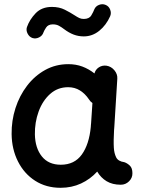

<svg xmlns="http://www.w3.org/2000/svg" viewBox="-20 -851 679 919"><path d="M558.1 33.2Q518.1 33.2 490.2 16.4Q462.4 -0.5 445.3 -29.8Q412.1 6.8 367.7 27.3Q323.2 47.9 270 47.9Q200.7 47.9 148.2 14.2Q95.7 -19.5 66.2 -77.9Q36.6 -136.2 35.6 -209Q34.7 -273.4 54 -333.3Q73.2 -393.1 109.6 -440.7Q146 -488.3 196.3 -516.1Q246.6 -543.9 307.1 -543.9Q343.3 -543.9 374 -532.5Q404.8 -521 432.1 -499.5Q437 -518.1 453.1 -528.6Q469.2 -539.1 489.3 -536.6Q512.2 -533.2 527.6 -514.6Q543 -496.1 541.5 -474.1L527.3 -245.6Q526.9 -236.3 525.9 -227.1Q524.4 -206.5 524.2 -182.6Q523.9 -158.7 524.9 -143.6Q526.4 -117.7 535.9 -98.1Q545.4 -78.6 575.2 -74.7Q589.4 -69.8 601.6 -58.1Q613.8 -46.4 613.8 -22Q614.3 0.5 597.7 16.8Q581.1 33.2 558.1 33.2ZM271 -62.5Q336.4 -62.5 371.6 -111.3Q406.7 -160.2 414.6 -243.7Q415 -247.6 415 -251Q415 -253.9 415.5 -256.3Q416 -258.8 416 -261.2L422.4 -357.9Q411.6 -365.2 405.3 -376Q387.7 -402.3 362.8 -418Q337.9 -433.6 306.2 -433.6Q255.9 -433.6 219.7 -401.1Q183.6 -368.7 164.8 -316.9Q146 -265.1 147 -207.5Q148.4 -142.1 180.4 -102.3Q212.4 -62.5 271 -62.5ZM135.7 -668.9Q120.1 -674.3 112.1 -690.2Q104 -706.1 108.9 -721.2Q121.6 -757.3 150.6 -787.6Q179.7 -817.9 228.5 -817.9Q263.7 -817.9 290.3 -804.4Q316.9 -791 338.4 -776.9Q349.6 -769.5 359.1 -764.9Q368.7 -760.3 380.9 -760.3Q406.7 -760.3 417 -777.3Q427.2 -794.4 431.2 -805.7Q437.5 -821.3 453.9 -827.6Q470.2 -834 485.4 -827.6Q501 -821.3 507.3 -804.9Q513.7 -788.6 507.3 -773.4Q488.3 -730.5 455.1 -703.6Q421.9 -676.8 380.9 -676.8Q355.5 -676.8 332.5 -685.5Q309.6 -694.3 287.6 -710.9Q274.9 -720.7 262.5 -727.5Q250 -734.4 232.9 -734.4Q210.4 -734.4 200.4 -718.8Q190.4 -703.1 188 -695.8Q183.1 -680.2 167.2 -672.1Q151.4 -664.1 135.7 -668.9Z"/></svg>

Font: Mikhak-FD SemiBold
Style: Regular
Weight: 600
Designer: Amin Abedi
Version: Version 3.2